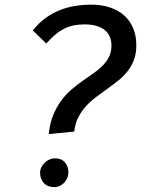

<svg xmlns="http://www.w3.org/2000/svg" viewBox="-20 -778 690 807"><path d="M363.5 -758.5Q407.5 -758.5 442.8 -746.5Q478 -734.5 502.5 -712.5Q527 -690.5 540 -658.8Q553 -627 553 -588Q553 -552.5 542.8 -525.8Q532.5 -499 515.2 -477.5Q498 -456 476 -438.5Q454 -421 430.5 -404.2Q407 -387.5 383.8 -370Q360.5 -352.5 341.5 -331.8Q322.5 -311 309.2 -285Q296 -259 292 -225L185 -214.5Q189.5 -260 203.5 -294Q217.5 -328 236.8 -354.2Q256 -380.5 279.2 -400.5Q302.5 -420.5 326 -437.2Q349.5 -454 371.8 -469.2Q394 -484.5 411 -501.5Q428 -518.5 438.2 -539Q448.5 -559.5 448.5 -586.5Q448.5 -609.5 440.2 -626.5Q432 -643.5 417 -654.2Q402 -665 381.5 -670.2Q361 -675.5 336.5 -675.5Q312 -675.5 291.2 -671.5Q270.5 -667.5 251.5 -658.2Q232.5 -649 213.8 -633.5Q195 -618 174.5 -595L118 -650Q142.5 -681.5 171.5 -702.2Q200.5 -723 232 -735.5Q263.5 -748 296.8 -753.2Q330 -758.5 363.5 -758.5ZM148.5 -52.5Q148.5 -64 153.8 -74.8Q159 -85.5 167.5 -94Q176 -102.5 187.5 -107.5Q199 -112.5 211 -112.5Q238 -112.5 252.8 -95.8Q267.5 -79 267.5 -52.5Q267.5 -41 263 -30.2Q258.5 -19.5 250.5 -10.8Q242.5 -2 231.5 3.2Q220.5 8.5 208 8.5Q180 8.5 164.2 -8.5Q148.5 -25.5 148.5 -52.5Z"/></svg>

Font: B612 Mono
Style: Italic
Weight: 400
Italic angle: -10°
Version: Version 1.005